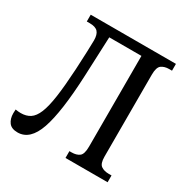

<svg xmlns="http://www.w3.org/2000/svg" viewBox="-165 -854 973 1003"><g transform="rotate(30 321.5 -352.0)"><path d="M74 10Q37 10 21 -11.5Q5 -33 5 -66Q5 -77 6 -89Q23 -86 38 -86Q71 -86 94 -101Q117 -116 132.5 -153.5Q148 -191 157.5 -257.5Q167 -324 173 -428Q176 -489 178 -536Q180 -583 180 -606Q180 -641 165.5 -657Q151 -673 116 -673H98V-714H612V-673H595Q567 -673 549 -660Q531 -647 531 -602V-108Q531 -66 549 -53.5Q567 -41 595 -41H612V0H358V-41H371Q400 -41 417.5 -54Q435 -67 435 -113V-660H241L231 -423Q221 -198 185 -94Q149 10 74 10Z"/></g></svg>

Font: Noto Serif Condensed
Style: Regular
Weight: 400
Width: 3
Designer: Monotype Design Team
Foundry: Monotype Imaging Inc.
Version: Version 2.013; ttfautohint (v1.8.4.7-5d5b)